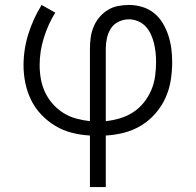

<svg xmlns="http://www.w3.org/2000/svg" viewBox="-20 -540 790 775"><path d="M343 215V7Q306 5 270.5 -4Q235 -13 204 -31.5Q173 -50 147.5 -76.5Q122 -103 106 -135.5Q90 -168 82.5 -204Q75 -240 75 -276Q75 -341 94.5 -403Q114 -465 148 -520L203 -489Q174 -442 157 -387.5Q140 -333 140 -277Q140 -249 145 -221Q150 -193 162 -167.5Q174 -142 193 -120.5Q212 -99 236 -84Q260 -69 287.5 -61.5Q315 -54 343 -51V-343Q343 -366 346 -388Q349 -410 357.5 -431Q366 -452 380.5 -469.5Q395 -487 414 -499Q433 -511 455.5 -515.5Q478 -520 500 -520Q528 -520 554.5 -512Q581 -504 602 -487Q623 -470 637 -446.5Q651 -423 659.5 -397Q668 -371 671.5 -344Q675 -317 675 -290Q675 -252 669 -215Q663 -178 647.5 -144Q632 -110 607 -81.5Q582 -53 550 -33.5Q518 -14 481.5 -4.5Q445 5 407 7V215ZM407 -51Q436 -54 464.5 -62.5Q493 -71 517.5 -87Q542 -103 560.5 -126Q579 -149 590.5 -176Q602 -203 606 -232Q610 -261 610 -290Q610 -309 608 -328Q606 -347 601.5 -365.5Q597 -384 589 -401.5Q581 -419 568 -433Q555 -447 537 -454.5Q519 -462 500 -462Q479 -462 459 -452.5Q439 -443 427.5 -425Q416 -407 411.5 -386Q407 -365 407 -343Z"/></svg>

Font: Iosevka Aile Custom Light
Style: Regular
Weight: 300
Designer: Belleve Invis
Foundry: Belleve Invis
Version: Version 17.0.2; ttfautohint (v1.8.3)